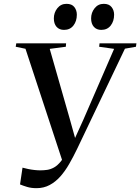

<svg xmlns="http://www.w3.org/2000/svg" viewBox="-20 -969 732 1002"><path d="M170.5 13Q143 13 121.5 6.5Q100 0 84.5 -6.5L97.5 -94Q111.5 -90 127.8 -86.8Q144 -83.5 160.2 -81.8Q176.5 -80 190 -80Q208.5 -80 226 -82.5Q243.5 -85 261.5 -94.8Q279.5 -104.5 298 -127.2Q316.5 -150 336.5 -191.5L312 -109.5L113 -714.5L62 -725L65 -743H325L323.5 -725L239.5 -714L344.5 -347L381 -216L350.5 -202L416 -346.5L575.5 -714L497.5 -725L499.5 -743H692L689.5 -725L632 -715L382 -191Q362.5 -150.5 341.2 -113.5Q320 -76.5 295 -48.2Q270 -20 239.2 -3.5Q208.5 13 170.5 13ZM314 -813Q289.5 -813 275.2 -829Q261 -845 261 -873Q261 -903 279.2 -926Q297.5 -949 327 -949Q355 -949 368 -932.2Q381 -915.5 381 -892.5Q381 -858.5 363.2 -835.8Q345.5 -813 314 -813ZM508.5 -813Q484 -813 469.8 -829Q455.5 -845 455.5 -873Q455.5 -903 473.8 -926Q492 -949 521.5 -949Q549 -949 562.2 -932.2Q575.5 -915.5 575.5 -892.5Q575.5 -858.5 557.8 -835.8Q540 -813 508.5 -813Z"/></svg>

Font: Merriweather 144pt Medium
Style: Italic
Weight: 500
Italic angle: -7.8°
Version: Version 2.101